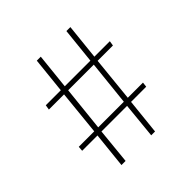

<svg xmlns="http://www.w3.org/2000/svg" viewBox="-170 -782 922 922"><g transform="rotate(-45 291.0 -321.0)"><path d="M60 -207H165L188 -435H85L89 -460H191L210 -642H237L218 -460H392L411 -642H438L419 -460H524L520 -435H416L393 -207H496L493 -182H390L371 0H345L363 -182H189L171 0H143L162 -182H58ZM192 -207H366L390 -435H216Z"/></g></svg>

Font: Murecho ExtraLight
Style: Regular
Weight: 200
Designer: Neil Summerour
Foundry: Positype
Version: Version 1.010; ttfautohint (v1.8.3)